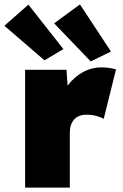

<svg xmlns="http://www.w3.org/2000/svg" viewBox="-44 -852 557 872"><path d="M70 0V-535H258L263 -463Q291 -501 331 -523.5Q371 -546 418 -546Q436 -546 452 -543.5Q468 -541 483 -537L427 -312Q417 -319 395.5 -325Q374 -331 349 -331Q312 -331 292.5 -309Q273 -287 273 -248V0ZM368 -573 202 -746 319 -832 460 -618ZM158 -578 -24 -735 85 -831 244 -629Z"/></svg>

Font: Lexend Black
Style: Regular
Weight: 900
Designer: Bonnie Shaver-Troup, Thomas Jockin
Foundry: Lexend
Version: Version 1.007; ttfautohint (v1.8.3)